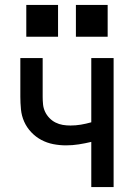

<svg xmlns="http://www.w3.org/2000/svg" viewBox="-20 -754 540 774"><path d="M348 0V-182Q323 -176 297.5 -172Q272 -168 246 -168Q220 -168 194.5 -173Q169 -178 146.5 -190Q124 -202 106 -221Q88 -240 77.5 -263.5Q67 -287 64.5 -313Q62 -339 62 -364V-520H152V-364Q152 -349 153.5 -333.5Q155 -318 161.5 -304Q168 -290 179 -278.5Q190 -267 204 -260Q218 -253 233 -250.5Q248 -248 264 -248Q285 -248 306 -251.5Q327 -255 348 -261V-520H438V0ZM286 -606V-734H414V-606ZM86 -606V-734H214V-606Z"/></svg>

Font: Iosevka SS04 Medium
Style: Regular
Weight: 500
Monospace: yes
Designer: Belleve Invis
Foundry: Belleve Invis
Version: Version 19.0.0; ttfautohint (v1.8.4)